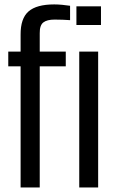

<svg xmlns="http://www.w3.org/2000/svg" viewBox="-20 -828 508 848"><path d="M71 0V-535H16.5V-600H71V-675Q70.5 -746.5 106 -777.5Q141.5 -808.5 219.5 -808.5Q235 -808.5 254.2 -806.8Q273.5 -805 289.5 -802.5V-739Q274.5 -740 257.2 -740.8Q240 -741.5 221 -741.5Q187.5 -741.5 171.2 -728.8Q155 -716 155.5 -681V-600H270.5V-535H155.5V0ZM317.5 -717.5V-800H426V-717.5ZM330 0V-600H413.5V0Z"/></svg>

Font: Big Shoulders
Style: Regular
Weight: 400
Designer: Patric King
Foundry: XO Type Co
Version: Version 2.002